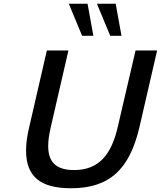

<svg xmlns="http://www.w3.org/2000/svg" viewBox="-20 -991 858 1024"><path d="M478 -800 447 -971H347L418 -800ZM628 -800 597 -971H497L568 -800ZM119 -188C119 -50 195 13 358 13C564 13 671 -87 724 -314L818 -722H703L608 -314C575 -170 510 -84 375 -84C277 -84 237 -129 237 -212C237 -242 242 -276 251 -314L345 -722H230L136 -314C124 -266 119 -224 119 -188Z"/></svg>

Font: Perun Medium Italic
Style: Regular
Weight: 500
Italic angle: -12°
Foundry: Copyright (c) Stefan Peev, Context Ltd, 2016
Version: Version 1.026